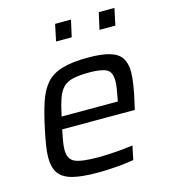

<svg xmlns="http://www.w3.org/2000/svg" viewBox="-107 -794 786 888"><g transform="rotate(-15 285.5 -350.0)"><path d="M251 8Q175 8 130.5 -4Q86 -16 67 -43.5Q48 -71 48 -117Q48 -144 53.5 -178Q59 -212 68 -254Q83 -325 100 -375.5Q117 -426 144.5 -457.5Q172 -489 220 -503.5Q268 -518 345 -518Q412 -518 450.5 -506Q489 -494 505 -468.5Q521 -443 521 -402Q521 -380 515 -340Q509 -300 498 -255L492 -228H144Q138 -198 134 -174.5Q130 -151 130 -133Q130 -89 160.5 -74.5Q191 -60 274 -60Q310 -60 356.5 -63.5Q403 -67 439 -72L425 -6Q393 0 344.5 4Q296 8 251 8ZM157 -286H426L429 -301Q434 -327 437 -346.5Q440 -366 440 -381Q440 -425 414.5 -437.5Q389 -450 333 -450Q286 -450 256.5 -443.5Q227 -437 209 -420Q191 -403 179.5 -370.5Q168 -338 157 -286ZM430 -628 448 -708H523L506 -628ZM222 -628 239 -708H315L297 -628Z"/></g></svg>

Font: Saira
Style: Italic
Weight: 400
Italic angle: -12°
Designer: Hector Gatti with collaboration of the Omnibus-Type team
Foundry: Omnibus-Type
Version: Version 1.100; ttfautohint (v1.8.3)